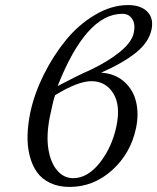

<svg xmlns="http://www.w3.org/2000/svg" viewBox="-20 -718 614 750"><path d="M502.4 -588.9Q509.8 -622.6 496.8 -643.3Q483.9 -664.1 458 -664.1Q316.4 -664.1 205.1 -381.8Q277.8 -420.4 335 -445.8Q402.8 -478 448.7 -515.6Q494.6 -553.2 502.4 -588.9ZM480.5 -698.2Q530.3 -698.2 555.7 -672.1Q581.1 -646 571.8 -602.1Q561 -552.2 510.7 -512Q460.4 -471.7 375 -434.1Q429.2 -430.7 464.8 -399.2Q500.5 -367.7 511.7 -319.8Q522.9 -272 511.2 -216.8Q490.2 -118.2 417.7 -53Q345.2 12.2 251.5 12.2Q208.5 12.2 175.8 -3.4Q143.1 -19 124 -46.1Q105 -73.2 95.7 -110.6Q86.4 -147.9 87.6 -190.4Q88.9 -232.9 98.6 -279.8Q114.3 -352.5 150.9 -426.3Q187.5 -500 237.1 -560.8Q286.6 -621.6 351.1 -659.9Q415.5 -698.2 480.5 -698.2ZM175.3 -265.1Q160.2 -189.9 168.9 -136Q177.7 -82 203.6 -52Q229.5 -22 265.6 -22Q322.3 -22 370.1 -82.5Q417.5 -143.1 434.6 -224.1Q452.1 -306.2 422.4 -353.5Q392.6 -400.9 337.4 -400.9Q284.2 -400.9 195.3 -346.2Q189 -330.6 175.3 -265.1Z"/></svg>

Font: Linux Biolinum G
Style: Italic
Weight: 400
Italic angle: -12°
Designer: Philipp H. Poll
Foundry: Philipp H. Poll
Version: Version 0.5.1